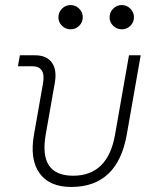

<svg xmlns="http://www.w3.org/2000/svg" viewBox="-20 -739 626 769"><path d="M265.1 9.8Q177.2 9.8 137.9 -45.9Q98.6 -101.6 116.2 -200.2L152.3 -405.3Q164.1 -473.6 109.4 -473.6H51.8L59.6 -517.6H120.1Q167 -517.6 188 -488Q209 -458.5 199.2 -405.3L163.1 -200.2Q134.3 -35.2 272.9 -35.2Q412.1 -35.2 440.9 -200.2L496.6 -517.6H543.5L487.8 -200.2Q450.7 9.8 265.1 9.8ZM262.7 -621.6Q242.7 -621.6 228.3 -635.7Q213.9 -649.9 213.9 -669.9Q213.9 -689.9 228.3 -704.3Q242.7 -718.8 262.7 -718.8Q282.7 -718.8 297.1 -704.3Q311.5 -689.9 311.5 -669.9Q311.5 -649.9 297.1 -635.7Q282.7 -621.6 262.7 -621.6ZM467.8 -621.6Q447.8 -621.6 433.3 -635.7Q418.9 -649.9 418.9 -669.9Q418.9 -689.9 433.3 -704.3Q447.8 -718.8 467.8 -718.8Q487.8 -718.8 502.2 -704.3Q516.6 -689.9 516.6 -669.9Q516.6 -649.9 502.2 -635.7Q487.8 -621.6 467.8 -621.6Z"/></svg>

Font: Cascadia Code ExtraLight
Style: Italic
Weight: 200
Italic angle: -10°
Monospace: yes
Designer: Aaron Bell
Foundry: Saja Typeworks
Version: Version 2404.023; ttfautohint (v1.8.4)